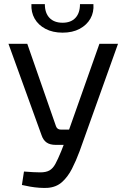

<svg xmlns="http://www.w3.org/2000/svg" viewBox="-20 -902 603 929"><path d="M551 -690 365 -170Q348 -124 328 -85Q308 -46 280 -21Q252 4 210 7Q193 8 170.5 6.5Q148 5 125.5 1Q103 -3 86 -7L96 -72Q146 -68 174.5 -68Q203 -68 219.5 -77.5Q236 -87 248 -109Q260 -131 276 -170L299 -229L309 -260L461 -690ZM112 -690 251 -291Q257 -275 274 -275H323L336 -201H250Q222 -201 205.5 -212.5Q189 -224 181 -248L21 -690ZM367 -882H432Q435 -843 417.5 -812Q400 -781 365.5 -762.5Q331 -744 283 -744Q235 -744 200 -762.5Q165 -781 147.5 -812Q130 -843 132 -882H197Q197 -839 219.5 -815.5Q242 -792 283 -792Q323 -792 345 -815.5Q367 -839 367 -882Z"/></svg>

Font: Exo 2
Style: Regular
Weight: 400
Designer: Natanael Gama
Foundry: Natanael Gama
Version: Version 2.010